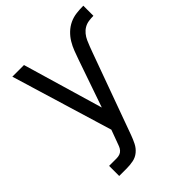

<svg xmlns="http://www.w3.org/2000/svg" viewBox="-207 -647 968 968"><g transform="rotate(-45 277.0 -162.5)"><path d="M75 205H128Q152 205 175 200.5Q198 196 216 181Q234 166 244.5 145Q255 124 263 102L420 -330Q426 -346 432 -362Q438 -378 445 -393.5Q452 -409 463 -422.5Q474 -436 488.5 -444.5Q503 -453 520 -455.5Q537 -458 554 -458V-530Q529 -530 504 -527Q479 -524 456.5 -513.5Q434 -503 415.5 -485.5Q397 -468 384 -446.5Q371 -425 362 -401.5Q353 -378 345 -355L257 -101L131 -530H48L212 12L188 77Q184 88 180 98.5Q176 109 168.5 117.5Q161 126 150.5 129.5Q140 133 128 133H75Z"/></g></svg>

Font: Iosevka SS09
Style: Regular
Weight: 400
Monospace: yes
Designer: Belleve Invis
Foundry: Belleve Invis
Version: Version 5.2.1; ttfautohint (v1.8.3)